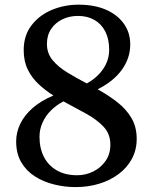

<svg xmlns="http://www.w3.org/2000/svg" viewBox="-20 -772 638 802"><path d="M295.5 9.5Q250 9.5 205.8 -1.5Q161.5 -12.5 125.8 -35.2Q90 -58 68.8 -94.2Q47.5 -130.5 47.5 -181.5Q47.5 -219 64.5 -254.5Q81.5 -290 116 -320.5Q150.5 -351 203 -373Q169 -394.5 141 -420.8Q113 -447 96 -481.5Q79 -516 79 -562.5Q79 -624 111.8 -666.5Q144.5 -709 197 -730.8Q249.5 -752.5 308.5 -752.5Q373.5 -752.5 421.8 -731.8Q470 -711 497 -673.5Q524 -636 524 -586.5Q524 -529 489.2 -480.8Q454.5 -432.5 388 -399Q432 -374.5 469.2 -345.8Q506.5 -317 528.8 -279.5Q551 -242 551 -192Q551 -146 531 -108.8Q511 -71.5 475.5 -45Q440 -18.5 394 -4.5Q348 9.5 295.5 9.5ZM302.5 -40Q338 -40 369.8 -55.8Q401.5 -71.5 421.2 -100Q441 -128.5 441 -168Q441 -212.5 412.5 -242.8Q384 -273 339.2 -297.5Q294.5 -322 245 -348.5Q216 -333.5 193.2 -311Q170.5 -288.5 157.8 -260.2Q145 -232 145 -200.5Q145 -152 163.8 -116Q182.5 -80 217.8 -60Q253 -40 302.5 -40ZM342.5 -423.5Q385.5 -447 410.8 -483.8Q436 -520.5 436 -564.5Q436 -608.5 420 -640Q404 -671.5 374.8 -688.5Q345.5 -705.5 305.5 -705.5Q270.5 -705.5 241 -691.5Q211.5 -677.5 193.8 -651.2Q176 -625 176 -588.5Q176 -549.5 199.5 -521Q223 -492.5 260.8 -469.5Q298.5 -446.5 342.5 -423.5Z"/></svg>

Font: Merriweather 28pt Medium
Style: Regular
Weight: 500
Version: Version 2.100